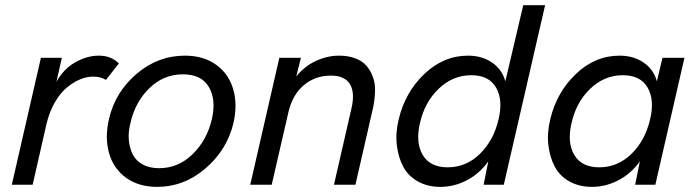

<svg xmlns="http://www.w3.org/2000/svg" viewBox="-20 -710 2676 738"><path d="M25.4 0 137.2 -487.8H217.8L196.8 -395.5Q224.6 -445.3 269.5 -470.7Q314.5 -496.1 359.9 -496.1Q407.2 -496.1 437 -466.3L387.2 -402.8Q367.7 -415.5 337.9 -415.5Q313 -415.5 286.9 -404.5Q260.7 -393.6 235.6 -372.3Q210.4 -351.1 189.7 -314.5Q168.9 -277.8 158.2 -231.4L105.5 0Z M583.5 8.3Q512.7 8.3 464.4 -26.9Q416 -62 399.2 -121.6Q382.3 -181.2 398.9 -252.4Q422.4 -355.5 504.6 -425.8Q586.9 -496.1 690.9 -496.1Q761.7 -496.1 810.3 -461.4Q858.9 -426.8 876.2 -367.7Q893.6 -308.6 877.4 -237.3Q853 -134.3 770.3 -63Q687.5 8.3 583.5 8.3ZM591.3 -63.5Q665.5 -63.5 720.7 -117.7Q775.9 -171.9 794.4 -252.4Q811.5 -326.2 783 -375.2Q754.4 -424.3 683.1 -424.3Q608.9 -424.3 554.2 -371.1Q499.5 -317.9 481.4 -237.3Q472.2 -201.7 475.3 -170.2Q478.5 -138.7 491 -115Q503.4 -91.3 529.3 -77.4Q555.2 -63.5 591.3 -63.5Z M941.9 0 1053.7 -487.8H1136.7L1118.7 -416.5Q1151.9 -456.5 1195.3 -476.3Q1238.8 -496.1 1283.7 -496.1Q1318.8 -496.1 1345.7 -485.8Q1372.6 -475.6 1388.4 -457.3Q1404.3 -439 1413.3 -414.3Q1422.4 -389.6 1421.6 -360.8Q1420.9 -332 1415 -300.3L1346.2 0H1263.7L1330.6 -292Q1345.2 -353 1325.2 -386.2Q1305.2 -419.4 1252.4 -419.4Q1191.4 -419.4 1147.7 -382.6Q1104 -345.7 1088.4 -277.8L1024.4 0Z M1672.9 8.3Q1623.5 8.3 1586.4 -12.5Q1549.3 -33.2 1530.3 -68.6Q1511.2 -104 1505.4 -151.4Q1499.5 -198.7 1512.7 -252Q1537.1 -355 1610.8 -425.5Q1684.6 -496.1 1779.3 -496.1Q1832.5 -496.1 1871.1 -469.7Q1909.7 -443.4 1922.4 -397.5L1991.2 -689.9H2075.2L1916.5 0H1838.9L1856.9 -89.8Q1823.2 -42.5 1774.4 -17.1Q1725.6 8.3 1672.9 8.3ZM1700.7 -66.9Q1772 -66.9 1825 -118.9Q1877.9 -170.9 1896.5 -252Q1914.1 -326.2 1886.7 -373.5Q1859.4 -420.9 1791.5 -420.9Q1720.2 -420.9 1666 -368.7Q1611.8 -316.4 1594.2 -236.8Q1576.7 -162.6 1604.7 -114.7Q1632.8 -66.9 1700.7 -66.9Z M2255.4 8.3Q2206.1 8.3 2168.9 -12.5Q2131.8 -33.2 2112.8 -68.6Q2093.8 -104 2087.9 -151.4Q2082 -198.7 2095.2 -252Q2119.6 -355 2193.4 -425.5Q2267.1 -496.1 2361.8 -496.1Q2415 -496.1 2453.6 -469.7Q2492.2 -443.4 2504.9 -397.5L2526.4 -487.8H2610.8L2499 0H2421.4L2439.5 -89.8Q2405.8 -42.5 2356.9 -17.1Q2308.1 8.3 2255.4 8.3ZM2283.2 -66.9Q2354.5 -66.9 2407.5 -118.9Q2460.4 -170.9 2479 -252Q2496.6 -326.2 2469.2 -373.5Q2441.9 -420.9 2374 -420.9Q2302.7 -420.9 2248.5 -368.7Q2194.3 -316.4 2176.8 -236.8Q2159.2 -162.6 2187.3 -114.7Q2215.3 -66.9 2283.2 -66.9Z"/></svg>

Font: HK Grotesk Medium Legacy Italic
Style: Regular
Weight: 500
Italic angle: -13°
Designer: Alfredo Marco Pradil
Foundry: Hanken Design Co.
Version: Version 2.022;PS 002.022;hotconv 1.0.88;makeotf.lib2.5.64775